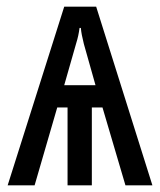

<svg xmlns="http://www.w3.org/2000/svg" viewBox="-20 -557 480 577"><path d="M269 -537H173L3 0H84L152 -234H183V0H256V-234H288L357 0H438ZM223 -473C224 -460 227 -445 232 -425L267 -301H173L209 -427C214 -443 217 -457 219 -473Z"/></svg>

Font: Noto Sans UI Condensed
Style: Regular
Weight: 400
Width: 3
Designer: Monotype Design Team
Foundry: Monotype Imaging Inc.
Version: Version 1.901